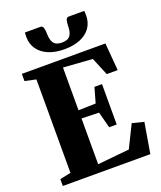

<svg xmlns="http://www.w3.org/2000/svg" viewBox="-173 -1086 1003 1195"><g transform="rotate(-20 328.5 -489.0)"><path d="M105.5 -60.5V-679.5L32 -695.5V-743H585.5L600.5 -561H528L479 -679L286 -692.5V-409.5L400.5 -412.5L429 -512.5H479V-245H429L401 -352L286 -355V-52L496.5 -73L569.5 -221L646.5 -201.5L612.5 0H33V-45.5ZM241 -978.5Q256 -978.5 260.2 -960.8Q264.5 -943 264.5 -924Q264.5 -883.5 279.8 -862Q295 -840.5 334.5 -840.5Q374 -840.5 389.2 -862Q404.5 -883.5 404.5 -924Q404.5 -943 408.8 -960.8Q413 -978.5 427.5 -978.5H531Q531.5 -971.5 532 -964.5Q532.5 -957.5 532.5 -949.5Q532.5 -901.5 508.5 -867.2Q484.5 -833 440 -814.5Q395.5 -796 334 -796Q274.5 -796 230.2 -814.5Q186 -833 161.2 -867.5Q136.5 -902 136.5 -949.5Q136.5 -957.5 137 -964.5Q137.5 -971.5 138 -978.5Z"/></g></svg>

Font: Merriweather 72pt Black
Style: Regular
Weight: 900
Version: Version 2.100